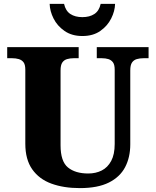

<svg xmlns="http://www.w3.org/2000/svg" viewBox="-20 -956 799 986"><path d="M390 10Q307 10 244 -13Q181 -36 145.5 -86.5Q110 -137 110 -218V-598Q110 -624 101 -636Q92 -648 76.5 -652.5Q61 -657 43 -657H17V-714H384V-657H358Q340 -657 324.5 -652.5Q309 -648 300 -635Q291 -622 291 -594V-210Q291 -127 329 -96Q367 -65 433 -65Q472 -65 502.5 -80.5Q533 -96 551 -129.5Q569 -163 569 -217V-598Q569 -624 560 -636Q551 -648 536.5 -652.5Q522 -657 503 -657H477V-714H743V-657H717Q698 -657 682.5 -652.5Q667 -648 658 -635Q649 -622 649 -594V-215Q649 -148 622.5 -97.5Q596 -47 539 -18.5Q482 10 390 10ZM403 -771Q349 -771 311.5 -797Q274 -823 255 -861Q236 -899 235 -936H309Q317 -900 341.5 -884Q366 -868 403 -868Q440 -868 464.5 -884Q489 -900 497 -936H571Q570 -899 551 -861Q532 -823 495 -797Q458 -771 403 -771Z"/></svg>

Font: Noto Serif Ethiopic ExtraBold
Style: Regular
Weight: 800
Version: Version 2.102